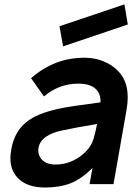

<svg xmlns="http://www.w3.org/2000/svg" viewBox="-20 -842 640 878"><path d="M564.5 -730 268.5 -630 252 -722 549 -822ZM389.5 0 403 -74Q353 -24 303 -4Q252.5 15.5 185.5 15.5Q101 15.5 58.5 -31Q16.5 -78 31.5 -157.5Q40.5 -213.5 71 -253.5Q101.5 -293.5 158.5 -317.5Q179.5 -326.5 204 -333.5Q228.5 -340.5 257.2 -346.5Q286 -352.5 320.2 -357.5Q354.5 -362.5 395 -367.5L439.5 -374Q441.5 -414.5 415.8 -437Q390 -459.5 337.5 -459.5Q250 -459.5 181 -401L122 -484.5Q176.5 -531.5 236.5 -554.8Q296.5 -578 368.5 -578Q412.5 -578 452.5 -562Q492.5 -546 518.5 -518.5Q580 -458.5 558.5 -338.5L499 0ZM424 -275Q324 -258.5 262.5 -245Q220 -236.5 191.2 -217.2Q162.5 -198 156 -166.5Q153.5 -150 157.8 -136Q162 -122 172.2 -111.5Q182.5 -101 198 -95.2Q213.5 -89.5 233.5 -89.5Q278.5 -89.5 318 -109.2Q357.5 -129 384.5 -162.5Q401 -184 408.5 -210Q412.5 -223 416.2 -239Q420 -255 424 -275Z"/></svg>

Font: Russisch Sans
Style: Bold Italic
Weight: 700
Italic angle: -10°
Designer: Michael Sharanda (font) & Cristiano Sobral (main changes)
Foundry: Michael Sharanda
Version: Version 2.00;September 8, 2020;FontCreator 13.0.0.2681 64-bi